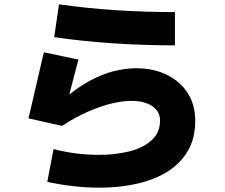

<svg xmlns="http://www.w3.org/2000/svg" viewBox="-20 -800 1040 889"><path d="M440 69Q381 69 319.5 62Q258 55 199 42L228 -110Q276 -97 330 -90Q384 -83 438 -83Q514 -83 578.5 -99Q643 -115 682 -150.5Q721 -186 721 -242Q721 -284 685 -308.5Q649 -333 588 -333Q549 -333 498 -321Q447 -309 388.5 -283.5Q330 -258 267 -217L112 -252L183 -558L343 -524L291 -325L273 -339Q335 -393 394 -425Q453 -457 507 -470.5Q561 -484 611 -484Q691 -484 753 -453.5Q815 -423 849.5 -368.5Q884 -314 884 -241Q884 -159 849 -100Q814 -41 752.5 -3.5Q691 34 610.5 51.5Q530 69 440 69ZM790 -590Q644 -590 502.5 -599.5Q361 -609 231 -628L253 -780Q378 -762 514 -753Q650 -744 790 -744Z"/></svg>

Font: Murecho Thin ExtraBold
Style: Regular
Weight: 800
Version: Version 1.010